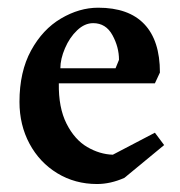

<svg xmlns="http://www.w3.org/2000/svg" viewBox="-20 -458 455 486"><path d="M29.3 -200.2Q29.3 -276.4 58.6 -330.1Q87.9 -383.8 134.3 -411.1Q180.7 -438.5 228.5 -438.5Q305.7 -438.5 345.2 -397Q384.8 -355.5 384.8 -274.4L372.1 -247.1H128.9Q127.9 -185.5 148.4 -145Q168.9 -104.5 200.7 -85.9Q232.4 -67.4 265.6 -66.4L372.1 -122.1L395.5 -90.8L294.9 -7.8Q259.8 7.8 225.6 7.8Q169.9 7.8 125 -19.5Q80.1 -46.9 54.7 -94.2Q29.3 -141.6 29.3 -200.2ZM272.5 -285.2 281.2 -306.6Q281.2 -338.9 264.6 -369.1Q248 -399.4 215.8 -399.4Q194.3 -399.4 175.3 -381.3Q156.2 -363.3 144.5 -335.9Q132.8 -308.6 132.8 -285.2Z"/></svg>

Font: Comprehension Dark
Style: Regular
Weight: 700
Designer: Alfredo Marco Pradil
Foundry: Alfredo Marco Pradil
Version: 1.0